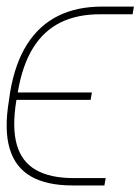

<svg xmlns="http://www.w3.org/2000/svg" viewBox="-31 -566 428 585"><path d="M193.4 -23.4H291L287.1 -1H189.5Q111.8 -1 63.7 -28.3Q15.6 -55.7 -1.5 -113Q-18.6 -170.4 -3.9 -258.8L0 -286.1Q15.1 -374 51.8 -431.4Q88.4 -488.8 145.5 -517.3Q202.6 -545.9 279.3 -545.9H377L373 -522.5H275.4Q205.1 -522.9 153.6 -497.6Q102.1 -472.2 69.6 -419.7Q37.1 -367.2 23.4 -286.1L18.6 -258.8Q5.4 -176.8 20.3 -124.8Q35.2 -72.8 78.6 -48.1Q122.1 -23.4 193.4 -23.4ZM249 -284.2 245.1 -261.7H10.7L14.6 -284.2Z"/></svg>

Font: Inter 28pt Thin
Style: Italic
Weight: 250
Italic angle: -9.3988°
Designer: Rasmus Andersson
Foundry: rsms
Version: Version 4.001;git-66647c0bb